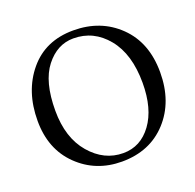

<svg xmlns="http://www.w3.org/2000/svg" viewBox="-119 -782 932 916"><g transform="rotate(-20 347.0 -324.0)"><path d="M331 -622Q249 -622 191 -548Q133 -474 133 -327Q133 -189 203 -107.5Q273 -26 370 -26Q458 -26 514 -102.5Q570 -179 570 -310Q570 -456 502 -539Q434 -622 331 -622ZM666 -329Q666 -179 579 -84.5Q492 10 350 10Q218 10 127.5 -78Q37 -166 37 -310Q37 -460 119.5 -559Q202 -658 344 -658Q483 -658 574.5 -569Q666 -480 666 -329Z"/></g></svg>

Font: Ponomar Unicode TT
Style: Regular
Weight: 400
Designer: Vladislav V. Dorosh, Yuri A.W. Shardt, Nikita Simmons, Aleksandr Andreev
Foundry: Ponomar Project
Version: 1.1